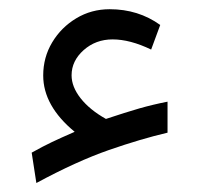

<svg xmlns="http://www.w3.org/2000/svg" viewBox="-20 -368 437 423"><path d="M137.7 -202.1Q137.7 -176.8 157.7 -151.4Q177.7 -126 213.4 -106Q257.3 -120.6 287.1 -129.2Q316.9 -137.7 349.1 -144V-75.7Q290.5 -62 219.7 -37.4Q148.9 -12.7 60.1 35.2L49.8 -31.7Q75.2 -45.9 94.2 -54.9Q113.3 -64 144.5 -77.6Q75.2 -134.8 75.2 -201.7Q75.2 -241.7 95 -274.7Q114.7 -307.6 147.9 -327.6Q181.2 -347.7 221.7 -347.7Q284.7 -347.7 333 -313L313 -258.8Q266.6 -281.2 228 -281.2Q190.9 -281.2 164.3 -257.6Q137.7 -233.9 137.7 -202.1Z"/></svg>

Font: Vazirmatn FD Light
Style: Regular
Weight: 300
Designer: Saber Rastikerdar
Foundry: Saber Rastikerdar
Version: Version 33.003